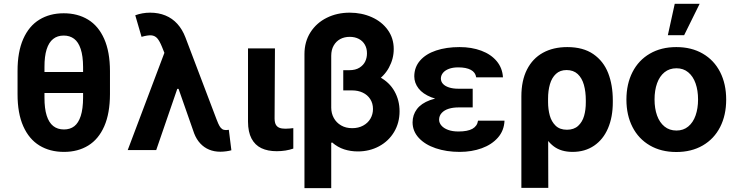

<svg xmlns="http://www.w3.org/2000/svg" viewBox="-20 -783 3845 1002"><path d="M493 -297.7H141.6V-407.4H493ZM314 9.7Q240.4 9.7 186 -23.5Q131.6 -56.7 101.5 -124.1Q71.4 -191.5 71.6 -292.3V-412.3Q71.4 -512.1 101.3 -579.8Q131.3 -647.4 185.6 -680.5Q239.8 -713.7 312.6 -713.7Q385.2 -713.7 439.5 -680.7Q493.7 -647.8 523.7 -580.2Q553.7 -512.5 553.9 -412.3V-292.3Q553.7 -191.3 524.1 -124Q494.5 -56.7 440.6 -23.5Q386.7 9.7 314 9.7ZM312.6 -597.4Q279.6 -597.4 257.3 -579.6Q234.9 -561.9 223.4 -525.5Q211.9 -489 212.1 -433.3V-273.9Q211.9 -216.8 223.6 -180Q235.2 -143.2 257.8 -125.3Q280.3 -107.4 314 -107.4Q345.8 -107.4 367.6 -124.2Q389.4 -141 401.4 -177.9Q413.4 -214.7 413.6 -273.9V-433.3Q413.4 -490.6 401.2 -527.2Q389.1 -563.8 366.7 -580.6Q344.2 -597.4 312.6 -597.4Z M993.3 -86.8 902 -347.4 845.3 -489 825.3 -538.7Q812.8 -569.4 800.6 -583.2Q788.3 -597 769.6 -598.5Q750.8 -599.9 718.7 -590.7L685.9 -703.3Q704.1 -710 723.3 -713.4Q742.5 -716.9 763.6 -716.9Q807.4 -716.9 843.3 -702.2Q879.2 -687.5 905.5 -658.5Q931.8 -629.5 947.7 -587.8L1110.3 -159.5Q1110.7 -158.2 1111.4 -156.9Q1119.2 -136.3 1125.4 -125.6Q1131.6 -114.9 1139.3 -109.6Q1147.1 -104.2 1159.2 -104.2Q1161.2 -104.2 1163.3 -104.4Q1165.4 -104.5 1167.5 -104.9Q1170.5 -105.1 1174.2 -105.6L1187.5 1.2Q1176.9 4.4 1160.6 6.6Q1144.2 8.8 1129.7 8.8Q1098 8.8 1071.5 -2.1Q1045.1 -13 1025.2 -34.4Q1005.3 -55.7 993.3 -86.8ZM856.9 -557.5 946.5 -319.2H905.1L795.3 0H646.6Z M1414.9 -530.4 1413 -164.7Q1413.2 -143.7 1419.6 -132.3Q1426 -121 1438 -116.2Q1450 -111.3 1469.1 -111.3Q1481.5 -111.3 1490.8 -112.3Q1500.1 -113.3 1510.7 -114.3V-7.5Q1491.8 -1 1469.8 2.6Q1447.8 6.1 1424.1 6.1Q1377.1 6.1 1343.9 -9.8Q1310.7 -25.8 1292.6 -60Q1274.5 -94.3 1274.3 -147.9V-530.4Z M2065.2 -202.3Q2065.2 -141.9 2036.6 -94.1Q2008 -46.3 1958.1 -19.5Q1908.2 7.3 1847.5 7.3Q1809.7 7.3 1775.9 -3.6Q1742.1 -14.6 1713.4 -39.5L1708.6 -37.6V-220.7Q1708.8 -191.2 1722.1 -167.1Q1735.4 -142.9 1760.1 -128.5Q1784.7 -114.1 1818 -114.1Q1850.4 -114.1 1875.1 -127.5Q1899.8 -140.8 1913.2 -163.7Q1926.5 -186.5 1926.5 -214.3Q1926.5 -243.7 1912.1 -265.9Q1897.8 -288 1873.1 -299.6Q1848.4 -311.2 1817.7 -311.2H1771.4V-408.8H1838.1Q1909.2 -408.8 1960.8 -381.2Q2012.4 -353.7 2038.8 -306.5Q2065.2 -259.4 2065.2 -202.3ZM2034.8 -527.3Q2035 -476.7 2009.7 -430.2Q1984.5 -383.6 1936.1 -354.2Q1887.8 -324.9 1823.5 -324.9H1771.4V-416.7H1803Q1835.4 -416.7 1856.3 -430Q1877.2 -443.3 1886.3 -462.9Q1895.3 -482.5 1895.1 -504.8Q1895.3 -529.8 1884.3 -549.4Q1873.2 -569.1 1852.7 -579.9Q1832.1 -590.7 1805.2 -590.7Q1777.4 -590.7 1755.8 -579.2Q1734.2 -567.6 1721.4 -545.2Q1708.6 -522.8 1708.6 -492V198.9H1568.9V-500.6Q1568.9 -565.2 1600.2 -614.4Q1631.6 -663.6 1685.4 -690.2Q1739.1 -716.9 1805.2 -716.9Q1867.5 -716.9 1920.2 -693.4Q1972.9 -669.9 2003.8 -626.7Q2034.8 -583.5 2034.8 -527.3Z M2446.9 -277.8V-222.4H2372.2Q2344.3 -222.4 2321.8 -215.5Q2299.3 -208.6 2285.5 -193.9Q2271.7 -179.2 2271.5 -158.3Q2271.7 -141.5 2283.8 -127.6Q2295.8 -113.6 2318.4 -105.2Q2340.9 -96.8 2372.3 -96.8Q2420.6 -96.8 2445.6 -110.9Q2470.6 -125.1 2474.7 -153.1H2612.9Q2610.7 -101.5 2578.6 -64.9Q2546.5 -28.3 2494.1 -9.3Q2441.6 9.7 2379.1 9.7Q2309.8 9.7 2253.9 -9.3Q2198 -28.2 2165.7 -63.2Q2133.3 -98.2 2133.1 -144.4Q2133.3 -183.4 2155.6 -213.3Q2177.8 -243.2 2224.3 -260.5Q2270.7 -277.8 2341.7 -277.8ZM2142 -384.3Q2142.2 -432.5 2172.3 -467Q2202.5 -501.6 2255.8 -519.4Q2309.1 -537.3 2378.5 -537.3Q2441.2 -537.3 2491.9 -518.4Q2542.5 -499.5 2572.3 -463.7Q2602.1 -427.9 2604.8 -379.3H2465.1Q2461.5 -405.4 2437.2 -418.4Q2412.9 -431.4 2371.4 -431.4Q2342.9 -431.4 2322.6 -423.6Q2302.3 -415.8 2291.6 -402.5Q2281 -389.2 2280.8 -373.4Q2281 -357 2291.9 -345.2Q2302.8 -333.3 2323.3 -326.7Q2343.7 -320 2372.2 -320H2446.9V-257.3H2341.7Q2276.1 -257.3 2231.3 -275.1Q2186.4 -292.9 2164.3 -321.5Q2142.2 -350.1 2142 -384.3Z M2940.6 -537.3Q3023.3 -537.3 3076.5 -500.6Q3129.6 -463.9 3153.9 -401.6Q3178.1 -339.2 3178.1 -259.3V-249.6Q3178.1 -172 3153 -113.5Q3128 -55 3080.4 -22.7Q3032.8 9.7 2968.1 9.7Q2908.6 9.7 2870.5 -18.8Q2832.4 -47.3 2810.5 -98Q2788.7 -148.7 2775.1 -224L2840.2 -250.1Q2840.4 -212.3 2849.1 -180.4Q2857.8 -148.5 2879.5 -127.2Q2901.3 -105.9 2938.7 -105.9Q2975 -105.9 2997.1 -126.1Q3019.1 -146.3 3028.2 -178.1Q3037.4 -209.9 3037.2 -249.6V-259.3Q3037.2 -304.9 3027.2 -340.3Q3017.2 -375.7 2994.9 -396.6Q2972.5 -417.4 2936.7 -417.4Q2903 -417.4 2881.5 -397.5Q2859.9 -377.5 2850 -343.7Q2840.1 -309.8 2840.2 -267.2L2841.4 197.5H2700.9V-279.9Q2700.9 -362.3 2730.2 -420.1Q2759.6 -477.9 2813.4 -507.6Q2867.2 -537.3 2940.6 -537.3Z M3249.1 -263.2Q3249.1 -344.9 3280.9 -406.9Q3312.6 -468.9 3371.6 -503.1Q3430.5 -537.3 3509.6 -537.3Q3588.7 -537.3 3647.6 -503.1Q3706.6 -468.9 3738.2 -406.9Q3769.8 -344.9 3769.8 -263.2Q3769.8 -181.9 3738.2 -120Q3706.6 -58.1 3647.6 -23.9Q3588.7 10.3 3509.6 10.3Q3430.5 10.3 3371.6 -23.9Q3312.6 -58.1 3280.9 -120Q3249.1 -181.9 3249.1 -263.2ZM3623 -264Q3623 -311.1 3610 -347.9Q3597.1 -384.7 3571.7 -405.7Q3546.4 -426.7 3510.4 -426.7Q3473.6 -426.7 3447.9 -405.9Q3422.2 -385.1 3409 -348.2Q3395.9 -311.3 3395.9 -264Q3395.9 -216.9 3409 -180.2Q3422.2 -143.6 3447.9 -122.7Q3473.6 -101.8 3510.4 -101.8Q3546.4 -101.8 3571.7 -122.7Q3597.1 -143.6 3610 -180.3Q3623 -217.1 3623 -264ZM3501.3 -763.1H3631.2L3550.3 -599.2H3465.3Z"/></svg>

Font: Pretendard Variable
Style: Regular
Weight: 400
Designer: Base glyphs from Inter by Rasmus Andersson; Hangul glyphs from Noto Sans CJK(Source Han Sans) by Jang Soo-young and Kang
Foundry: Kil Hyung-jin
Version: Version 1.100;FEAKit 1.0